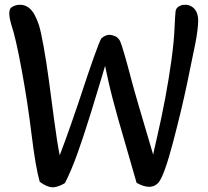

<svg xmlns="http://www.w3.org/2000/svg" viewBox="-20 -792 876 807"><path d="M63.5 -772Q84 -772 99.4 -760.7Q114.7 -749.5 125.2 -730Q135.7 -710.4 143.6 -686.5Q151.4 -662.6 163.1 -598.1Q174.8 -533.7 185.3 -455.6Q195.8 -377.4 208 -284.9Q220.2 -192.4 231 -139.2Q252 -193.8 280 -273.9Q308.1 -354 328.4 -416.3Q348.6 -478.5 374.5 -551.8Q400.4 -625 406.7 -631.3Q413.1 -637.7 424.6 -642.6Q436 -647.5 450.2 -644.3Q464.4 -641.1 472.2 -634.8Q480 -628.4 484.4 -620.1Q488.8 -611.8 501.5 -568.8Q514.2 -525.9 531.5 -459.5Q548.8 -393.1 624 -141.1Q622.6 -140.1 640.9 -219Q659.2 -297.9 674.6 -379.9Q689.9 -461.9 700.4 -538.1Q710.9 -614.3 713.4 -669.9Q715.8 -725.6 718 -744.4Q720.2 -763.2 745.1 -771Q752.4 -772 759.8 -772Q776.4 -772 791.5 -760.3Q813 -742.7 813 -704.1V-703.1Q812 -666 801.3 -610.8Q790.5 -555.7 766.4 -440.9Q742.2 -326.2 706.8 -192.1Q671.4 -58.1 647.9 -26.9Q631.8 -6.8 606.4 -6.8Q584.5 -6.8 554.2 -23.4Q503.4 -197.3 476.3 -293.2Q449.2 -389.2 434.8 -454.3Q420.4 -519.5 421.9 -516.1Q421.9 -516.1 409.9 -475.1Q397.9 -434.1 364.3 -325.2Q330.6 -216.3 305.2 -145.8Q279.8 -75.2 252.9 -22.5Q230 -8.3 206.5 -4.9Q204.6 -4.9 200.7 -4.9Q178.2 -4.9 147 -27.8Q129.4 -89.4 112.8 -225.8Q96.2 -362.3 71 -498.8Q45.9 -635.3 27.8 -687.5Q19 -717.8 19 -735.8Q19 -751.5 25.9 -759.3Q42.5 -772 63.5 -772Z"/></svg>

Font: Myanmar Kalay
Style: Regular
Weight: 400
Designer: Khon Soe Zaw Thu
Foundry: PaOh Unicode khonsoezawthu@gmail.com and @hotmail.com
Version: Version 1.20 December 6, 2016